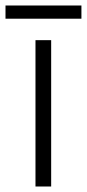

<svg xmlns="http://www.w3.org/2000/svg" viewBox="-41 -678 316 698"><path d="M145 0H88V-532H145ZM255 -658V-610H-21V-658Z"/></svg>

Font: RS Noto Sans Light
Style: Regular
Weight: 300
Designer: Monotype Design Team
Foundry: Monotype Imaging Inc.
Version: Version 3.10